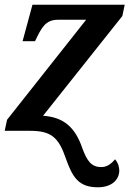

<svg xmlns="http://www.w3.org/2000/svg" viewBox="-20 -556 550 816"><path d="M396 240C456 240 486 207 487 170C487 156 483 137 469 121C447 147 429 154 410 154C368 154 350 127 331 77C300 -16 250 -58 163 -64L500 -488L510 -536H118L76 -381H129C156 -438 173 -472 226 -472H346L10 -47L0 0H108C197 0 229 27 260 118C288 197 314 240 396 240Z"/></svg>

Font: Noto Serif SemiBold
Style: Italic
Weight: 600
Italic angle: -12°
Designer: Monotype Design Team
Foundry: Monotype Imaging Inc.
Version: Version 2.014